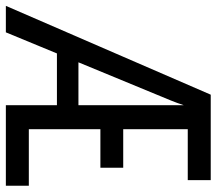

<svg xmlns="http://www.w3.org/2000/svg" viewBox="-62 -678 740 656"><g transform="rotate(90 308.0 -350.0)"><path d="M0 0 303.5 -700H595.5V-621.5H421.5V-401H553V-323H421.5V-78.5H614.5V0H339.5V-608Q336 -597 331.5 -585Q327 -573 323 -563L90.5 0ZM137.5 -174.5 174.5 -248H355.5V-174.5Z"/></g></svg>

Font: Overpass Mono Light
Style: Regular
Weight: 400
Monospace: yes
Version: Version 4.000